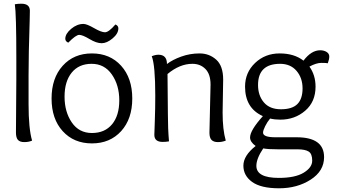

<svg xmlns="http://www.w3.org/2000/svg" viewBox="-20 -763 1815 1035"><path d="M66 -49 68 -335V-451Q68 -687 60 -740Q76 -743 95 -743Q141 -743 141 -705Q141 -701 140 -652Q134 -470 134 -358V-202Q134 -69 153 -5Q135 3 111 3Q87 3 76.5 -9Q66 -21 66 -49Z M693 -232Q693 -122 633 -56Q573 10 475.5 10Q378 10 318 -56Q258 -122 258 -232Q258 -342 318 -408.5Q378 -475 475.5 -475Q573 -475 633 -408.5Q693 -342 693 -232ZM475.5 -46Q545 -46 584 -93Q623 -140 623 -222Q623 -304 583 -361.5Q543 -419 474 -419Q405 -419 366.5 -371.5Q328 -324 328 -242Q328 -160 367 -103Q406 -46 475.5 -46ZM618 -610Q618 -582 587 -556Q556 -530 528 -530Q500 -530 462.5 -552.5Q425 -575 407 -575Q389 -575 348 -533Q332 -540 332 -554Q332 -581 363.5 -607.5Q395 -634 430 -634Q448 -634 487 -611.5Q526 -589 546 -589Q566 -589 602 -631Q618 -625 618 -610Z M1109 -48 1115 -307Q1115 -363 1087.5 -391Q1060 -419 1017 -419Q949 -419 883 -364Q885 -228 885 -148.5Q885 -69 891 -1Q875 2 857 2Q812 2 812 -36Q812 -40 814.5 -109.5Q817 -179 817 -248Q817 -412 798 -460Q818 -468 834 -468Q880 -468 880 -418Q910 -441 957 -458Q1004 -475 1056 -475Q1108 -475 1145.5 -441.5Q1183 -408 1183 -334L1180 -156Q1180 -64 1197 -5Q1177 3 1154.5 3Q1132 3 1120.5 -8.5Q1109 -20 1109 -48Z M1399 37Q1362 92 1362 131Q1362 196 1483 196Q1571 196 1617 168Q1663 140 1663 103Q1663 66 1644 54Q1625 42 1585 42H1482Q1425 42 1399 37ZM1490 -419Q1371 -419 1371 -305Q1371 -248 1402.5 -211Q1434 -174 1494.5 -174Q1555 -174 1583 -202Q1611 -230 1611 -286.5Q1611 -343 1578.5 -381Q1546 -419 1490 -419ZM1491 -118Q1461 -118 1436 -124Q1421 -106 1409.5 -83Q1398 -60 1398 -48Q1398 -23 1464 -23H1579Q1727 -23 1727 84Q1727 159 1654.5 205.5Q1582 252 1484.5 252Q1387 252 1339.5 218Q1292 184 1292 130Q1292 76 1358 24Q1328 2 1328 -22Q1328 -60 1397 -137Q1301 -180 1301 -296Q1301 -372 1355 -423.5Q1409 -475 1487.5 -475Q1566 -475 1616 -436Q1658 -492 1706 -492Q1726 -492 1740.5 -483Q1755 -474 1755 -458.5Q1755 -443 1747 -422Q1739 -424 1712 -424Q1685 -424 1648 -404Q1681 -358 1681 -296Q1681 -214 1625 -166Q1569 -118 1491 -118Z"/></svg>

Font: Overlock
Style: Regular
Weight: 400
Designer: Dario Muhafara
Foundry: Dario Manuel Muhafara
Version: Version 1.001